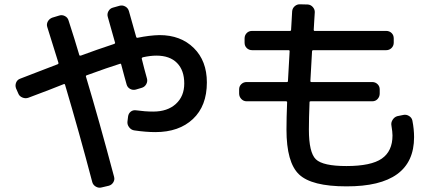

<svg xmlns="http://www.w3.org/2000/svg" viewBox="-20 -814 2040 895"><path d="M65.4 -377.9 54.7 -402.3Q49.8 -416 55.2 -429.2Q60.5 -442.4 74.2 -447.3Q108.4 -460 166.5 -482.9Q224.6 -505.9 249 -514.6Q253.9 -516.6 252 -522.5Q211.9 -650.4 200.2 -688.5Q196.3 -701.2 202.6 -713.4Q209 -725.6 222.7 -731.4L254.9 -741.2Q268.6 -746.1 282.2 -739.3Q295.9 -732.4 299.8 -717.8Q329.1 -627.9 349.6 -557.6Q350.6 -553.7 356.4 -554.7Q429.7 -582 512.7 -609.4Q517.6 -612.3 516.6 -614.3Q512.7 -626 501 -669.4Q489.3 -712.9 482.4 -735.4Q478.5 -749 485.4 -761.7Q492.2 -774.4 505.9 -778.3L537.1 -787.1Q550.8 -791 564 -783.7Q577.1 -776.4 581.1 -761.7Q613.3 -649.4 615.2 -640.6Q617.2 -637.7 620.1 -637.7Q676.8 -649.4 723.6 -650.4Q822.3 -650.4 883.3 -590.3Q944.3 -530.3 944.3 -429.7Q944.3 -320.3 879.4 -259.3Q814.5 -198.2 704.1 -198.2Q660.2 -198.2 606.4 -206.1Q591.8 -208 582 -220.7Q572.3 -233.4 574.2 -248L577.1 -271.5Q579.1 -285.2 589.4 -293.5Q599.6 -301.8 614.3 -299.8Q656.2 -293.9 694.3 -293.9Q760.7 -293.9 799.8 -329.6Q838.9 -365.2 838.9 -424.8Q838.9 -486.3 805.2 -520.5Q771.5 -554.7 709 -554.7Q680.7 -554.7 645.5 -546.9Q640.6 -544.9 640.6 -541Q652.3 -493.2 665 -448.2Q668.9 -434.6 661.6 -421.4Q654.3 -408.2 639.6 -404.3L613.3 -396.5Q599.6 -392.6 586.9 -399.4Q574.2 -406.2 570.3 -419.9Q569.3 -421.9 559.6 -458.5Q549.8 -495.1 544.9 -513.7Q543 -518.6 539.1 -516.6Q485.4 -500 383.8 -462.9Q378.9 -460.9 380.9 -456.1Q442.4 -251 511.7 9.8Q515.6 23.4 508.3 35.6Q501 47.9 487.3 51.8L454.1 59.6Q440.4 63.5 427.2 56.2Q414.1 48.8 410.2 35.2Q349.6 -195.3 283.2 -418.9Q281.2 -423.8 277.3 -421.9Q268.6 -418 209 -395Q149.4 -372.1 112.3 -358.4Q98.6 -353.5 84.5 -359.4Q70.3 -365.2 65.4 -377.9Z M1129.9 -341.8Q1115.2 -341.8 1105 -352.5Q1094.7 -363.3 1094.7 -377.9V-397.5Q1094.7 -412.1 1105 -421.9Q1115.2 -431.6 1129.9 -431.6H1317.4Q1322.3 -431.6 1322.3 -436.5Q1323.2 -460 1330.1 -575.2Q1330.1 -580.1 1325.2 -580.1H1155.3Q1140.6 -580.1 1130.4 -589.8Q1120.1 -599.6 1120.1 -615.2V-634.8Q1120.1 -649.4 1129.9 -659.7Q1139.6 -669.9 1155.3 -669.9H1331.1Q1336.9 -669.9 1336.9 -674.8Q1337.9 -688.5 1339.4 -717.8Q1340.8 -747.1 1341.8 -760.7Q1342.8 -775.4 1354 -785.2Q1365.2 -794.9 1379.9 -793.9L1415 -793Q1428.7 -792 1438.5 -780.8Q1448.2 -769.5 1447.3 -755.9Q1446.3 -743.2 1444.8 -716.3Q1443.4 -689.5 1442.4 -674.8Q1442.4 -669.9 1446.3 -669.9H1780.3Q1794.9 -669.9 1805.2 -660.2Q1815.4 -650.4 1815.4 -634.8V-615.2Q1815.4 -600.6 1805.2 -590.3Q1794.9 -580.1 1780.3 -580.1H1440.4Q1435.5 -580.1 1434.6 -575.2Q1427.7 -458 1426.8 -436.5Q1426.8 -431.6 1431.6 -431.6H1714.8Q1729.5 -431.6 1739.7 -421.9Q1750 -412.1 1750 -397.5V-377.9Q1750 -363.3 1740.2 -352.5Q1730.5 -341.8 1714.8 -341.8H1427.7Q1422.9 -341.8 1422.9 -337.9Q1419.9 -262.7 1419.9 -210Q1419.9 -102.5 1452.6 -71.3Q1485.4 -40 1594.7 -40Q1710 -40 1759.8 -74.7Q1809.6 -109.4 1809.6 -182.6Q1809.6 -198.2 1804.7 -228.5Q1801.8 -242.2 1810.1 -255.4Q1818.4 -268.6 1832 -272.5L1860.4 -278.3Q1874 -281.2 1886.7 -273.4Q1899.4 -265.6 1902.3 -252Q1910.2 -211.9 1910.2 -174.8Q1910.2 55.7 1594.7 54.7Q1432.6 54.7 1374 -1Q1315.4 -56.6 1315.4 -210Q1315.4 -262.7 1318.4 -337.9Q1318.4 -341.8 1313.5 -341.8Z"/></svg>

Font: Rounded-L Mgen+ 1m medium
Style: Regular
Weight: 500
Designer: [Source Han Sans]
Ryoko NISHIZUKA  (kana & ideographs); Paul D. Hunt (Latin, Greek & Cyrillic); Wenlong ZHANG  (bopomofo
Version: Version 1.059.20150602